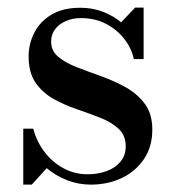

<svg xmlns="http://www.w3.org/2000/svg" viewBox="-20 -490 482 520"><path d="M43 10V-141.5H70Q79.5 -106 101 -78Q122.5 -50 152.5 -34Q182.5 -18 217.5 -18Q245 -18 268.5 -26.5Q292 -35 306.2 -52Q320.5 -69 320.5 -93.5Q320.5 -123.5 301.2 -141.2Q282 -159 252.2 -170.8Q222.5 -182.5 188.8 -194Q155 -205.5 125.2 -222Q95.5 -238.5 76.5 -265.8Q57.5 -293 57.5 -337Q57.5 -371 72.8 -401.2Q88 -431.5 119.2 -450.2Q150.5 -469 197.5 -469Q230.5 -469 258.5 -458.2Q286.5 -447.5 308 -429.5L346 -469.5H369V-330H342.5Q336.5 -358.5 317.2 -383.8Q298 -409 268 -425Q238 -441 198.5 -441Q177 -441 158.8 -433.2Q140.5 -425.5 129.5 -411.2Q118.5 -397 118.5 -377.5Q118.5 -352 138.2 -335.8Q158 -319.5 189.2 -307.5Q220.5 -295.5 255.5 -283Q290.5 -270.5 321.8 -252.8Q353 -235 372.8 -208Q392.5 -181 392.5 -139Q392.5 -92.5 369.8 -59Q347 -25.5 309.5 -7.8Q272 10 226 10Q192 10 161.5 -2Q131 -14 106.5 -34.5L66 10Z"/></svg>

Font: Bodoni Moda 9pt Medium
Style: Regular
Weight: 500
Designer: Owen Earl
Foundry: indestructible type
Version: Version 2.005